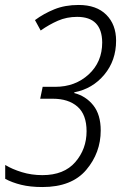

<svg xmlns="http://www.w3.org/2000/svg" viewBox="-20 -744 499 774"><path d="M386 -218Q386 -282 356 -319.5Q326 -357 279 -369L280 -372Q353 -386 400.5 -443Q448 -500 448 -580Q448 -645 408.5 -684.5Q369 -724 297 -724Q242 -724 199 -706.5Q156 -689 121 -663L144 -621Q178 -645 213.5 -660.5Q249 -676 291 -676Q391 -676 392 -573Q392 -494 337.5 -444Q283 -394 203 -394H152L142 -346H193Q256 -346 292.5 -314Q329 -282 329 -215Q329 -143 283.5 -90.5Q238 -38 151 -38Q107 -38 68 -50Q29 -62 1 -79V-23Q29 -8 65.5 1Q102 10 151 10Q269 10 327.5 -59Q386 -128 386 -218Z"/></svg>

Font: Noto Sans UI SemiCondensed Light
Style: Italic
Weight: 300
Width: 4
Designer: Monotype Design Team
Foundry: Monotype Imaging Inc.
Version: 1.001